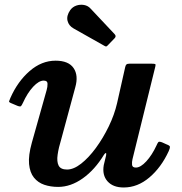

<svg xmlns="http://www.w3.org/2000/svg" viewBox="-20 -795 784 829"><path d="M283 -751Q266.5 -727 271.5 -705.5Q276.5 -684 298 -672L431 -597Q436.5 -593.5 439.2 -594.5Q442 -595.5 446 -600L475 -630Q483.5 -639 474.5 -648L371.5 -757.5Q360 -770.5 342.8 -773.5Q325.5 -776.5 309.2 -770.8Q293 -765 283 -751ZM25 -372.5Q20.5 -362 19.2 -357.8Q18 -353.5 29.5 -349L55.5 -338Q67.5 -333.5 70.8 -337Q74 -340.5 79 -351Q98.5 -394 123.2 -420.5Q148 -447 168.5 -447Q185 -447 185.2 -433.5Q185.5 -420 181.5 -406.5L117.5 -179Q102 -123.5 105.5 -86.8Q109 -50 126.5 -28.2Q144 -6.5 171.2 2.8Q198.5 12 231 12Q285.5 12 337.5 -25Q389.5 -62 429 -127Q434 -134.5 437 -134Q440 -133.5 438 -123.5L428 -82Q420.5 -39 444.2 -12.2Q468 14.5 514 14.5Q574 14.5 625 -28.8Q676 -72 708.5 -142.5Q714 -155 713.8 -160.8Q713.5 -166.5 699.5 -171.5L679.5 -180.5Q667 -185 663.8 -181.5Q660.5 -178 655.5 -166.5Q636.5 -125.5 611.8 -98.5Q587 -71.5 566.5 -71.5Q551.5 -71.5 550.2 -83.2Q549 -95 552 -107.5L650.5 -507Q653 -516.5 650.2 -518.2Q647.5 -520 635.5 -520H538.5Q529 -520 525.5 -516.2Q522 -512.5 520.5 -505L485.5 -349.5Q474 -299.5 449.5 -249Q425 -198.5 394 -156.2Q363 -114 330.5 -88.5Q298 -63 269.5 -63Q242 -63 233.2 -80Q224.5 -97 228.8 -127Q233 -157 245 -196L305 -418Q319.5 -469 297.8 -501Q276 -533 220 -533Q159.5 -533 108 -488.2Q56.5 -443.5 25 -372.5Z"/></svg>

Font: Besley SemiBold
Style: Italic
Weight: 600
Italic angle: -13°
Designer: Owen Earl
Foundry: indestructible type*
Version: Version 2.001